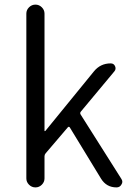

<svg xmlns="http://www.w3.org/2000/svg" viewBox="-20 -816 583 836"><path d="M94.7 -39.1V-756.8Q94.7 -772.5 106.4 -784.2Q118.2 -795.9 134.3 -795.9Q150.4 -795.9 162.1 -784.2Q173.8 -772.5 173.8 -756.8V-246.1Q173.8 -245.1 175.3 -245.1Q176.8 -245.1 177.7 -246.1L388.7 -504.9Q417 -540 461.9 -540Q475.6 -540 481 -527.8Q486.3 -515.6 478.5 -505.9L332 -330.1Q327.1 -324.2 331.1 -317.4L507.8 -38.1Q512.7 -31.2 512.7 -24.4Q512.7 -18.6 508.8 -12.7Q502 0 487.3 0Q443.4 0 419.9 -38.1L284.2 -260.7Q280.3 -266.6 275.4 -261.7L178.7 -148.4Q173.8 -142.6 173.8 -135.7V-39.1Q173.8 -23.4 162.1 -11.7Q150.4 0 134.3 0Q118.2 0 106.4 -11.7Q94.7 -23.4 94.7 -39.1Z"/></svg>

Font: Gen Jyuu Gothic P Normal
Style: Regular
Weight: 300
Designer: [Source Han Sans]
Ryoko NISHIZUKA  (kana & ideographs); Paul D. Hunt (Latin, Greek & Cyrillic); Wenlong ZHANG  (bopomofo
Version: Version 1.002.20150607